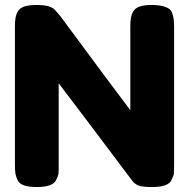

<svg xmlns="http://www.w3.org/2000/svg" viewBox="-20 -752 760 772"><path d="M514 -703Q504 -686 504 -647V-309Q451 -378 222 -688Q200 -713 199 -714Q192 -721 175 -727Q155 -732 127 -732Q98 -732 78 -726Q59 -720 50 -703Q40 -686 40 -647V-89Q40 -70 42 -54Q44 -42 51 -27Q64 0 127 0Q192 0 205 -27Q214 -45 215 -53Q216 -60 216 -88V-417Q291 -319 512 -25Q522 -12 537 -6Q552 0 591 0Q656 0 669 -27Q678 -45 679 -53Q680 -60 680 -88V-643Q680 -678 674 -694Q670 -708 662 -715Q653 -722 636 -727Q616 -732 590 -732Q562 -732 542 -726Q523 -720 514 -703Z"/></svg>

Font: FredokaOneMacrons
Style: Regular
Weight: 500
Designer: ""
Foundry: ""
Version: ""